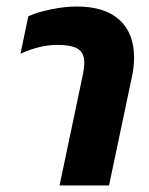

<svg xmlns="http://www.w3.org/2000/svg" viewBox="-20 -570 457 590"><path d="M233 -333Q239 -359 239 -378Q239 -407 220 -419.5Q201 -432 155 -432Q103 -432 43 -405L67 -520Q93 -532 135.5 -541Q178 -550 216 -550Q302 -550 347 -509Q392 -468 392 -393Q392 -363 385 -332L315 0H163Z"/></svg>

Font: Prompt SemiBold
Style: Italic
Weight: 600
Italic angle: -12°
Designer: Katatrad Team
Foundry: CadsonDemak
Version: Version 1.001